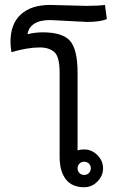

<svg xmlns="http://www.w3.org/2000/svg" viewBox="-20 -786 474 794"><path d="M355.5 -89.8Q355.5 -101.6 347.7 -109.4Q339.8 -117.2 328.1 -117.2Q316.4 -117.2 308.6 -109.4Q300.8 -101.6 300.8 -89.8Q300.8 -78.1 308.6 -70.3Q316.4 -62.5 328.1 -62.5Q339.8 -62.5 347.7 -70.3Q355.5 -78.1 355.5 -89.8ZM406.2 -89.8Q406.2 -58.6 382.8 -35.2Q359.4 -11.7 328.1 -11.7Q277.3 -11.7 252 -44.9Q226.6 -78.1 226.6 -136.7V-484.4Q226.6 -550.8 205.1 -570.3Q183.6 -589.8 144.5 -589.8Q93.8 -589.8 27.3 -570.3Q23.4 -593.8 23.4 -613.3Q23.4 -687.5 66.4 -726.6Q109.4 -765.6 187.5 -765.6L335.9 -761.7Q386.7 -761.7 414.1 -765.6L421.9 -707Q394.5 -695.3 339.8 -695.3L187.5 -703.1Q144.5 -703.1 121.1 -687.5Q97.7 -671.9 93.8 -644.5Q125 -652.3 156.2 -652.3Q238.3 -652.3 269.5 -617.2Q300.8 -582 300.8 -484.4V-164.1Q312.5 -168 328.1 -168Q359.4 -168 382.8 -144.5Q406.2 -121.1 406.2 -89.8Z"/></svg>

Font: 和音 by 宁静之雨，公众号njzyshare
Style: Regular
Weight: 400
Designer: Steve Matteson
Foundry: Ascender Corporation
Version: Version 6.00;June 8, 2018;FontCreator 11.0.0.2388 32-bit